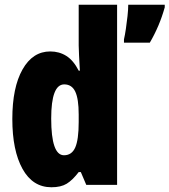

<svg xmlns="http://www.w3.org/2000/svg" viewBox="-20 -780 715 810"><path d="M197 10Q118 10 75 -67.5Q32 -145 32 -278Q32 -411 75 -487Q118 -563 192 -563Q230 -563 260 -544Q290 -525 312 -482H317Q315 -520 313.5 -546Q312 -572 312 -588V-760H474V0H344L321 -54H312Q286 -20 261.5 -5Q237 10 197 10ZM250 -125Q283 -125 297.5 -158Q312 -191 312 -265V-297Q312 -363 297.5 -393.5Q283 -424 251 -424Q196 -424 196 -280Q196 -125 250 -125ZM675 -749Q653 -670 612 -600H503V-614Q507 -631 511 -658Q515 -685 518 -712.5Q521 -740 521 -760H675Z"/></svg>

Font: Noto Sans Kannada ExtraCondensed Black
Style: Regular
Weight: 900
Width: 2
Designer: Jelle Bosma - Monotype Design Team
Foundry: Monotype Imaging Inc.
Version: Version 2.005; ttfautohint (v1.8.4.7-5d5b)